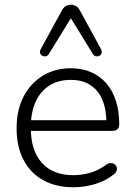

<svg xmlns="http://www.w3.org/2000/svg" viewBox="-20 -782 567 810"><path d="M291 8Q216 8 162 -22Q108 -52 79 -108Q50 -164 50 -241Q50 -317 79 -373.5Q108 -430 159.5 -462Q211 -494 278 -494Q327 -494 364.5 -477.5Q402 -461 428.5 -430.5Q455 -400 469 -356.5Q483 -313 483 -258Q483 -244 475.5 -237Q468 -230 455 -230H94V-275H445L429 -262Q429 -320 412 -360.5Q395 -401 361.5 -423Q328 -445 279 -445Q224 -445 186 -419.5Q148 -394 129 -349.5Q110 -305 110 -247V-242Q110 -146 157 -94.5Q204 -43 289 -43Q326 -43 360.5 -53Q395 -63 428 -87Q438 -94 447.5 -94Q457 -94 463.5 -89Q470 -84 472.5 -76.5Q475 -69 471.5 -60.5Q468 -52 458 -45Q426 -19 381 -5.5Q336 8 291 8ZM406 -575Q411 -565 408.5 -557.5Q406 -550 399 -546.5Q392 -543 384.5 -544.5Q377 -546 372 -554L279 -705L186 -554Q181 -546 173.5 -544.5Q166 -543 159 -546.5Q152 -550 149.5 -557.5Q147 -565 152 -575L240 -736Q247 -750 257 -756Q267 -762 279 -762Q291 -762 301 -756Q311 -750 318 -736Z"/></svg>

Font: Nunito ExtraLight Light
Style: Regular
Weight: 300
Version: Version 3.602